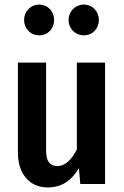

<svg xmlns="http://www.w3.org/2000/svg" viewBox="-20 -802 540 837"><path d="M151 -782C113 -782 85 -752 85 -715C85 -677 113 -648 151 -648C189 -648 216 -677 216 -715C216 -752 189 -782 151 -782ZM345 -782C308 -782 279 -752 279 -715C279 -677 308 -648 345 -648C384 -648 411 -677 411 -715C411 -752 384 -782 345 -782ZM438 -529H315V-150C293 -108 266 -78 229 -78C197 -78 181 -100 181 -145V-529H58V-137C58 -46 107 15 188 15C249 15 291 -14 324 -69L330 0H438Z"/></svg>

Font: Fira Sans Condensed Medium
Style: Regular
Weight: 500
Width: 3
Designer: Carrois Corporate & Edenspiekermann AG
Foundry: Carrois Corporate GbR & Edenspiekermann AG
Version: Version 4.202;PS 004.202;hotconv 1.0.88;makeotf.lib2.5.64775